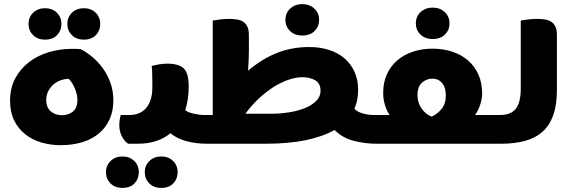

<svg xmlns="http://www.w3.org/2000/svg" viewBox="-20 -700 2772 935"><path d="M315 -316Q294 -316 274 -308.5Q254 -301 239 -287.5Q224 -274 214.5 -255Q205 -236 205 -213Q205 -177 227 -158Q249 -139 281 -139Q315 -139 336 -157.5Q357 -176 357 -213Q357 -239 344.5 -269Q332 -299 315 -316ZM372 -461Q402 -446 430.5 -422Q459 -398 481.5 -366.5Q504 -335 518 -296Q532 -257 532 -211Q532 -159 513.5 -118.5Q495 -78 461.5 -50Q428 -22 380.5 -7.5Q333 7 275 7Q226 7 181.5 -6Q137 -19 103 -46Q69 -73 49 -113.5Q29 -154 29 -209Q29 -272 54.5 -319Q80 -366 122 -398Q164 -430 218 -446Q272 -462 328 -462Q334 -462 347.5 -462Q361 -462 372 -461ZM199 -507Q163 -507 141 -529Q119 -551 119 -583Q119 -617 142 -638.5Q165 -660 199 -660Q234 -660 256.5 -638.5Q279 -617 279 -583Q279 -551 258 -529Q237 -507 199 -507ZM388 -507Q352 -507 330 -529Q308 -551 308 -583Q308 -617 331 -638.5Q354 -660 388 -660Q423 -660 445.5 -638.5Q468 -617 468 -583Q468 -551 447 -529Q426 -507 388 -507Z M604 0Q585 -13 573 -37Q561 -61 561 -90Q561 -116 568 -140H612Q634 -140 654 -147.5Q674 -155 689 -171Q704 -187 713 -213Q722 -239 722 -276Q722 -299 721.5 -329Q721 -359 719 -379Q739 -384 757 -387Q775 -390 795 -390Q849 -390 874 -367.5Q899 -345 899 -279Q899 -217 882 -163Q895 -153 923 -146.5Q951 -140 974 -140H998Q1018 -117 1018 -68Q1018 -48 1012 -29Q1006 -10 999 0H992Q873 0 810 -51Q748 0 650 0ZM765 215Q729 215 707 193Q685 171 685 139Q685 105 708 83.5Q731 62 765 62Q800 62 822.5 83.5Q845 105 845 139Q845 171 824 193Q803 215 765 215ZM576 215Q540 215 518 193Q496 171 496 139Q496 105 519 83.5Q542 62 576 62Q611 62 633.5 83.5Q656 105 656 139Q656 171 635 193Q614 215 576 215Z M1822 -140Q1842 -117 1842 -68Q1842 -48 1836 -29Q1830 -10 1823 0H1816Q1756 0 1701.5 -14.5Q1647 -29 1609 -67Q1553 -35 1469.5 -17.5Q1386 0 1271 0H987Q968 -13 956 -37Q944 -61 944 -90Q944 -116 951 -140H1016V-600Q1027 -602 1050 -605Q1073 -608 1096 -608Q1117 -608 1134.5 -605Q1152 -602 1164.5 -594Q1177 -586 1184.5 -570.5Q1192 -555 1192 -531V-451Q1192 -433 1191 -408.5Q1190 -384 1188 -356Q1260 -416 1332 -443.5Q1404 -471 1486 -471Q1538 -471 1582 -457Q1626 -443 1657.5 -416Q1689 -389 1706.5 -350Q1724 -311 1724 -262Q1724 -211 1706 -171Q1712 -163 1723 -157Q1734 -151 1747 -147.5Q1760 -144 1773.5 -142Q1787 -140 1798 -140ZM1541 -258Q1541 -294 1515 -309Q1489 -324 1453 -324Q1420 -324 1383 -311Q1346 -298 1309.5 -274.5Q1273 -251 1238 -218Q1203 -185 1175 -146H1297Q1344 -146 1388 -153Q1432 -160 1466 -174Q1500 -188 1520.5 -209Q1541 -230 1541 -258ZM1452 -527Q1415 -527 1392.5 -549Q1370 -571 1370 -603Q1370 -637 1393.5 -658.5Q1417 -680 1452 -680Q1487 -680 1510.5 -658.5Q1534 -637 1534 -603Q1534 -571 1512 -549Q1490 -527 1452 -527Z M2082 -132Q2109 -144 2130 -169Q2151 -194 2151 -236Q2151 -274 2133 -295.5Q2115 -317 2086 -317Q2057 -317 2035 -297.5Q2013 -278 2013 -236Q2013 -200 2033 -171.5Q2053 -143 2082 -132ZM1878 -140Q1865 -156 1855.5 -186Q1846 -216 1846 -247Q1846 -298 1864 -338Q1882 -378 1914 -405.5Q1946 -433 1990 -448Q2034 -463 2087 -463Q2139 -463 2183.5 -448Q2228 -433 2260 -405Q2292 -377 2310 -336.5Q2328 -296 2328 -244Q2328 -218 2317.5 -187.5Q2307 -157 2293 -140H2403Q2423 -117 2423 -68Q2423 -48 2417 -29Q2411 -10 2404 0H1824Q1805 -13 1793 -37Q1781 -61 1781 -90Q1781 -116 1788 -140ZM2087 -510Q2050 -510 2027.5 -532Q2005 -554 2005 -586Q2005 -620 2028.5 -641.5Q2052 -663 2087 -663Q2122 -663 2145.5 -641.5Q2169 -620 2169 -586Q2169 -554 2147 -532Q2125 -510 2087 -510Z M2692 -262Q2692 -190 2674.5 -140Q2657 -90 2622.5 -59Q2588 -28 2537 -14Q2486 0 2420 0H2399Q2380 -13 2368 -37Q2356 -61 2356 -90Q2356 -116 2363 -140H2415Q2468 -140 2492 -170.5Q2516 -201 2516 -269V-600Q2527 -602 2550 -605Q2573 -608 2596 -608Q2617 -608 2634.5 -605Q2652 -602 2664.5 -594Q2677 -586 2684.5 -570.5Q2692 -555 2692 -531V-262Z"/></svg>

Font: Baloo Bhaijaan
Style: Regular
Weight: 400
Designer: Devika Bhansali and Ek Type
Foundry: Ek Type
Version: Version 1.443;PS 1.000;hotconv 16.6.51;makeotf.lib2.5.65220;